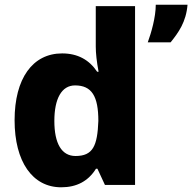

<svg xmlns="http://www.w3.org/2000/svg" viewBox="-20 -786 817 816"><path d="M608 -606H705C738 -647 771 -692 777 -766H642C642 -713 623 -647 608 -606ZM240 10C306 10 355 -16 388 -69H394L426 0H554V-760H387V-588C387 -559 391 -524 399 -481H393C359 -532 310 -559 244 -559C119 -559 42 -453 42 -275C42 -99 118 10 240 10ZM301 -123C242 -123 211 -176 211 -272C211 -367 242 -423 299 -423C370 -423 398 -377 398 -272C394 -166 375 -123 301 -123Z"/></svg>

Font: Kathrein 85 Heavy
Style: Regular
Weight: 900
Designer: Lazydogs Typefoundry, based on Open Sans by Ascender Corporation
Foundry: Lazydogs Typefoundry
Version: Version 1.003;PS 001.003;hotconv 1.0.88;makeotf.lib2.5.64775